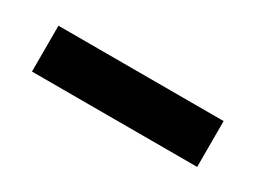

<svg xmlns="http://www.w3.org/2000/svg" viewBox="-25 -835 398 301"><g transform="rotate(30 174.5 -684.5)"><path d="M26 -726H325V-643H26Z"/></g></svg>

Font: TypoPRO Montserrat Alternates
Style: Regular
Weight: 500
Designer: Julieta Ulanovsky
Foundry: Julieta Ulanovsky
Version: Version 6.001